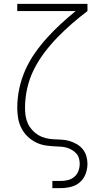

<svg xmlns="http://www.w3.org/2000/svg" viewBox="-20 -755 540 990"><path d="M293 215H250V178H293Q312 178 330.5 173.5Q349 169 363.5 156.5Q378 144 384.5 126Q391 108 391 89Q391 75 387 61Q383 47 373.5 36.5Q364 26 351.5 18.5Q339 11 325.5 7Q312 3 298 1.5Q284 0 270 0H269Q242 -1 215.5 -5Q189 -9 165 -21Q141 -33 121.5 -52Q102 -71 90 -95Q78 -119 73.5 -145.5Q69 -172 69 -198Q69 -249 79.5 -298.5Q90 -348 110.5 -394Q131 -440 160 -481.5Q189 -523 223 -560.5Q257 -598 294 -632Q331 -666 370 -698H69V-735H431V-698Q390 -667 351 -633Q312 -599 276.5 -562.5Q241 -526 209.5 -484.5Q178 -443 155 -397Q132 -351 120.5 -300.5Q109 -250 109 -198Q109 -178 112 -157.5Q115 -137 123.5 -118.5Q132 -100 146 -84.5Q160 -69 177.5 -58.5Q195 -48 215 -43Q235 -38 255.5 -37Q276 -36 296.5 -35Q317 -34 336.5 -28.5Q356 -23 374.5 -12.5Q393 -2 406 13.5Q419 29 425 49Q431 69 431 89Q431 116 421.5 141.5Q412 167 392 184.5Q372 202 345.5 208.5Q319 215 293 215Z"/></svg>

Font: Iosevka Extralight
Style: Regular
Weight: 200
Monospace: yes
Designer: Belleve Invis
Foundry: Belleve Invis
Version: Version 32.0.1; ttfautohint (v1.8.4)